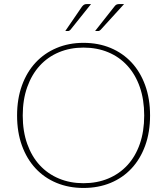

<svg xmlns="http://www.w3.org/2000/svg" viewBox="-20 -923 827 950"><path d="M64.5 0ZM722.5 -351.5Q722.5 -269 698.5 -202.8Q674.5 -136.5 631 -89.8Q587.5 -43 527 -18Q466.5 7 393 7Q320.5 7 260 -18Q199.5 -43 156 -89.8Q112.5 -136.5 88.5 -202.8Q64.5 -269 64.5 -351.5Q64.5 -433.5 88.5 -500Q112.5 -566.5 156 -613.2Q199.5 -660 260 -685.5Q320.5 -711 393 -711Q466.5 -711 527 -685.8Q587.5 -660.5 631 -613.8Q674.5 -567 698.5 -500.5Q722.5 -434 722.5 -351.5ZM693.5 -351.5Q693.5 -430 671.8 -492.2Q650 -554.5 610.2 -598Q570.5 -641.5 515.2 -664.5Q460 -687.5 393 -687.5Q327 -687.5 271.8 -664.5Q216.5 -641.5 176.8 -598Q137 -554.5 114.8 -492.2Q92.5 -430 92.5 -351.5Q92.5 -273 114.8 -210.8Q137 -148.5 176.8 -105.5Q216.5 -62.5 271.8 -39.5Q327 -16.5 393 -16.5Q460 -16.5 515.2 -39.5Q570.5 -62.5 610.2 -105.5Q650 -148.5 671.8 -210.8Q693.5 -273 693.5 -351.5ZM430.5 -903 328.5 -775.5Q323 -769.5 316.5 -769.5H303L385.5 -890Q391 -897 396.2 -900Q401.5 -903 411.5 -903ZM594 -903 478 -775.5Q474.5 -772.5 472 -771Q469.5 -769.5 465.5 -769.5H450.5L545.5 -890Q551 -897.5 556.2 -900.2Q561.5 -903 571.5 -903Z"/></svg>

Font: Lato Thin
Style: Regular
Weight: 200
Designer: Lukasz Dziedzic
Foundry: tyPoland Lukasz Dziedzic
Version: Version 2.007; 2014-02-27